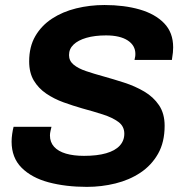

<svg xmlns="http://www.w3.org/2000/svg" viewBox="-20 -718 719 750"><path d="M319.4 12Q236.8 12 170 -5.8Q103.3 -23.7 64.3 -62.9Q25.3 -102.1 25.3 -164.7Q25.3 -178.7 27.6 -194.8Q29.9 -211 33.1 -222.8H181.1Q179.4 -216.4 177.3 -206.5Q175.1 -196.7 175.1 -188.9Q175.1 -162.8 191.2 -144.8Q207.4 -126.8 237.4 -118Q267.4 -109.2 308.2 -109.2Q359.5 -109.2 394.5 -119.3Q429.6 -129.3 447.6 -148.9Q465.6 -168.5 465.6 -195.7Q465.6 -224.7 442.4 -241.8Q419.2 -258.9 381.8 -270.9Q344.5 -282.9 301.5 -294.5Q265 -305 228.1 -318.3Q191.3 -331.6 160.6 -352.4Q130 -373.2 111.9 -403.7Q93.9 -434.2 93.9 -478.2Q93.9 -535.4 117.8 -576.7Q141.7 -617.9 183 -645.1Q224.4 -672.2 277.5 -685.3Q330.7 -698.4 388.3 -698.4Q465 -698.4 525.5 -681Q585.9 -663.6 621.1 -627.3Q656.4 -591 656.4 -533Q656.4 -524.2 655.4 -513Q654.4 -501.8 651.4 -483.8H505.4Q508 -494 508.4 -499Q508.8 -504.1 508.8 -507.3Q508.8 -540.5 478.8 -560.1Q448.7 -579.7 394.2 -579.7Q350.3 -579.7 317.6 -570.3Q284.9 -560.8 267.3 -543.8Q249.6 -526.9 249.6 -502.9Q249.6 -480.4 267.5 -465.5Q285.4 -450.6 316 -440.3Q346.6 -429.9 383.5 -419.8Q423.3 -408.7 465.2 -395.2Q507.2 -381.7 543.2 -360.6Q579.3 -339.4 601.2 -306.9Q623.1 -274.4 623.1 -226.7Q623.1 -162.5 597.4 -117.3Q571.7 -72.1 528.4 -43.4Q485.2 -14.7 430.9 -1.4Q376.6 12 319.4 12Z"/></svg>

Font: Archivo Variable SemiBold
Style: Italic
Weight: 600
Italic angle: -10°
Designer: Hector Gatti
Foundry: Omnibus-Type
Version: Version 2.001